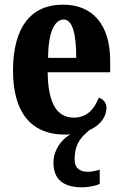

<svg xmlns="http://www.w3.org/2000/svg" viewBox="-20 -569 526 826"><path d="M336 237C354 237 392 231 409 222V161C389 167 373 170 357 170C325 170 301 155 301 118C301 60 320 26 366 -10C417 -33 438 -71 438 -106C438 -128 423 -143 405 -149C386 -100 354 -63 298 -63C225 -63 187 -123 185 -258H454V-307C454 -465 377 -549 251 -549C114 -549 36 -453 36 -265C36 -91 109 10 260 10C268 10 276 10 283 9C243 31 210 78 210 130C210 204 253 237 336 237ZM308 -320H187C187 -427 214 -485 254 -485C292 -485 308 -423 308 -320Z"/></svg>

Font: Noto Serif Hebrew ExtraCondensed ExtraBold
Style: Regular
Weight: 800
Width: 2
Designer: Monotype Design Team
Foundry: Monotype Imaging Inc.
Version: Version 2.004